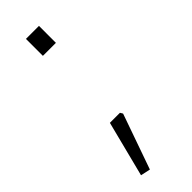

<svg xmlns="http://www.w3.org/2000/svg" viewBox="-220 -534 689 689"><g transform="rotate(-45 124.5 -189.0)"><path d="M38 126 92 -86H143L149 -76L75 134ZM92 -426V-512H158V-426Z"/></g></svg>

Font: Oxanium ExtraLight
Style: Regular
Weight: 200
Designer: Severin Meyer
Version: Version 2.000